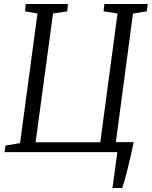

<svg xmlns="http://www.w3.org/2000/svg" viewBox="-20 -763 761 963"><path d="M544 180Q547 159 550 136.5Q553 114 556.2 91Q559.5 68 562.5 45Q565.5 22 568.5 0H3L7.5 -33L80.5 -45L168 -695.5L105.5 -706L109 -743H320.5L317.5 -706L246 -695.5L158.5 -49.5H483L569.5 -695.5L499.5 -706L503.5 -743H721L716 -706L647 -695L561 -50H650.5Q643.5 -14 635.2 21.2Q627 56.5 619.2 87.5Q611.5 118.5 604.8 142.2Q598 166 593 180Z"/></svg>

Font: Merriweather 36pt Light
Style: Italic
Weight: 300
Italic angle: -7.8°
Version: Version 2.101